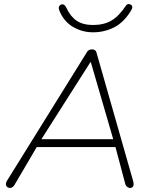

<svg xmlns="http://www.w3.org/2000/svg" viewBox="-20 -919 756 945"><path d="M13 -27 407 -661Q411 -669 417.5 -672.5Q424 -676 433 -676Q442 -676 447.5 -672Q453 -668 455 -660L635 -29Q640 -11 635.5 -2.5Q631 6 620 6Q612 6 605 0Q598 -6 596 -16L546 -204L570 -195H134L166 -204L52 -10Q43 6 29 6Q21 6 15.5 1.5Q10 -3 9 -10.5Q8 -18 13 -27ZM180 -228 157 -234H559L539 -228L427 -613H425ZM272 -867Q268 -878 270 -885Q272 -892 280 -896Q288 -900 295 -895.5Q302 -891 307 -880Q327 -837 358 -816.5Q389 -796 438 -796Q491 -796 528 -817.5Q565 -839 599 -890Q603 -897 609 -898.5Q615 -900 622 -897Q630 -893 631 -885.5Q632 -878 625 -867Q590 -809 542 -784.5Q494 -760 438 -760Q385 -760 339.5 -786.5Q294 -813 272 -867Z"/></svg>

Font: SN Pro Thin
Style: Italic
Weight: 200
Italic angle: -9°
Designer: Tobias Whetton
Foundry: Supernotes
Version: Version 1.003;Glyphs 3.3 (3324)